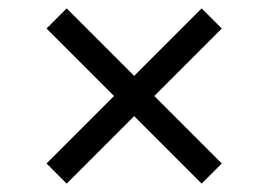

<svg xmlns="http://www.w3.org/2000/svg" viewBox="-20 -532 640 458"><path d="M91 -142 252 -303 91 -464 139 -512 300 -351 461 -512 509 -464 348 -303 509 -142 461 -94 300 -255 139 -94Z"/></svg>

Font: IBM Plex Serif Medium
Style: Regular
Weight: 500
Designer: Mike Abbink, Paul van der Laan, Pieter van Rosmalen
Foundry: Bold Monday
Version: Version 2.5